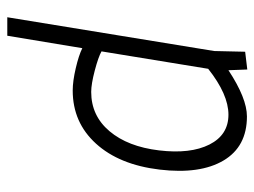

<svg xmlns="http://www.w3.org/2000/svg" viewBox="-108 -598 715 540"><g transform="rotate(-90 250.0 -327.5)"><path d="M472 -665 377 -83 375 4 325 10 323 -43Q244 9 193 9Q108 9 69 -57Q30 -123 43.5 -236.5Q57 -350 116.5 -415.5Q176 -481 266 -481Q292 -481 328.5 -472.5Q365 -464 385 -454L420 -665ZM327 -100 376 -400Q360 -409 322 -419Q284 -429 262 -429Q195 -429 151.5 -377.5Q108 -326 97.5 -238Q87 -150 114 -96.5Q141 -43 198 -43Q255 -43 327 -100Z"/></g></svg>

Font: TypoPRO Lekton
Style: Italic
Weight: 400
Italic angle: -9.3°
Designer: Paolo Mazzetti, Luciano Perondi, Raffaele Flato, Elena Papassissa, Emilio Macchia, Michela Povoleri, Tobias Seemiller, R
Version: Version 3.000